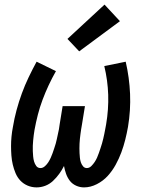

<svg xmlns="http://www.w3.org/2000/svg" viewBox="-20 -806 640 834"><path d="M139 8Q118 8 99.5 0Q81 -8 68 -22Q55 -36 47.5 -54Q40 -72 35.5 -91Q31 -110 29.5 -130.5Q28 -151 28 -171.5Q28 -192 30 -213Q32 -234 36 -254Q42 -291 52 -328Q62 -365 75 -400.5Q88 -436 104.5 -470.5Q121 -505 139 -538L223 -497Q206 -467 191.5 -436Q177 -405 165 -373Q153 -341 144.5 -308Q136 -275 130 -242Q128 -230 126.5 -218.5Q125 -207 124 -195.5Q123 -184 122.5 -172.5Q122 -161 122.5 -149.5Q123 -138 124 -126.5Q125 -115 128 -104.5Q131 -94 137.5 -85Q144 -76 156 -76Q166 -76 175 -84Q184 -92 190 -101.5Q196 -111 200.5 -121Q205 -131 208.5 -141Q212 -151 215.5 -161.5Q219 -172 222 -182Q225 -192 227 -202.5Q229 -213 231.5 -223.5Q234 -234 236 -244.5Q238 -255 239 -265L252 -345H349L336 -265Q334 -255 332.5 -244.5Q331 -234 329.5 -223.5Q328 -213 327 -202.5Q326 -192 325.5 -182Q325 -172 325 -161.5Q325 -151 325.5 -141Q326 -131 327 -121Q328 -111 331 -101.5Q334 -92 340.5 -84Q347 -76 357 -76Q368 -76 376.5 -84.5Q385 -93 391 -102Q397 -111 401.5 -121Q406 -131 409.5 -141.5Q413 -152 416.5 -162Q420 -172 423 -182.5Q426 -193 428.5 -203.5Q431 -214 433 -224Q435 -234 437 -244.5Q439 -255 441 -266Q452 -331 450 -394Q448 -457 433 -519L526 -538Q542 -469 545 -398Q548 -327 536 -255Q531 -227 524 -199Q517 -171 507 -144Q497 -117 482.5 -90.5Q468 -64 448 -42Q428 -20 400.5 -6Q373 8 345 8Q327 8 310.5 0.5Q294 -7 283.5 -20.5Q273 -34 267 -51Q261 -68 258 -85Q249 -67 237 -50.5Q225 -34 210 -20Q195 -6 176.5 1Q158 8 139 8ZM324 -583 273 -637 434 -786 501 -714Z"/></svg>

Font: Iosevka Curly Medium Extended
Style: Italic
Weight: 500
Width: 7
Italic angle: -9°
Monospace: yes
Designer: Belleve Invis
Foundry: Belleve Invis
Version: Version 11.1.0; ttfautohint (v1.8.3)